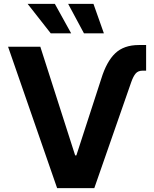

<svg xmlns="http://www.w3.org/2000/svg" viewBox="-20 -968 793 988"><path d="M501 -562.5Q528.3 -651.4 573 -693.8Q617.7 -736.3 694.3 -736.3H731.9V-604.5H715.3Q690.4 -604.5 678 -589.6Q665.5 -574.7 655.3 -545.4L465.3 0H273.9L21.5 -727.5H187.5L366.7 -168.5H373ZM412.1 -796.4 330.6 -948.2H460.9L514.6 -796.4ZM241.2 -796.4 122.1 -948.2H262.2L346.2 -796.4Z"/></svg>

Font: Inter 16pt
Style: Bold
Weight: 700
Version: Version 4.001;git-66647c0bb